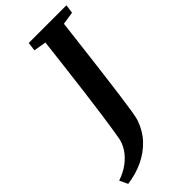

<svg xmlns="http://www.w3.org/2000/svg" viewBox="-372 -802 1029 1029"><g transform="rotate(-45 142.0 -287.5)"><path d="M-68.5 168 -90.5 121.5Q-45 106 -11.2 80.8Q22.5 55.5 43.2 23.5Q64 -8.5 69.5 -42.5Q81 -110.5 92 -188.5Q103 -266.5 113.5 -350Q124 -433.5 134 -517.8Q144 -602 153.5 -681.5L82 -693.5L88.5 -743H374L367 -693.5L294.5 -682.5Q284 -595.5 273.8 -508.8Q263.5 -422 253.5 -343.2Q243.5 -264.5 235 -200.5Q226.5 -136.5 219.5 -93.8Q212.5 -51 207.5 -37Q187.5 21.5 147.8 64Q108 106.5 53 132.8Q-2 159 -68.5 168Z"/></g></svg>

Font: Merriweather
Style: Bold Italic
Weight: 700
Italic angle: -7.8°
Version: Version 2.101